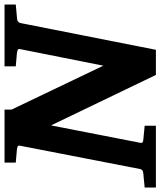

<svg xmlns="http://www.w3.org/2000/svg" viewBox="36 -761 711 851"><g transform="rotate(-90 391.5 -335.5)"><path d="M731.9 -615.2Q717.8 -612.8 714.8 -600.1L596.2 0H484.9L261.2 -464.8L184.1 -69.8Q182.6 -61 187 -58.6Q191.4 -56.2 202.1 -55.2Q210.9 -54.7 220.2 -53.7Q228.5 -52.7 238.5 -51.8Q248.5 -50.8 259.8 -49.8V0H-14.2V-49.8Q-3.4 -50.8 6.6 -51.8Q16.6 -52.7 24.9 -53.7Q34.2 -54.7 43 -55.2Q53.7 -56.2 59.6 -58.6Q65.4 -61 67.9 -70.8L170.9 -601.1Q173.3 -609.9 168 -612.5Q162.6 -615.2 152.8 -616.2Q144 -616.7 134.8 -617.7Q126.5 -618.7 116.5 -619.4Q106.4 -620.1 96.2 -621.1V-670.9H331.1V-640.1L525.9 -232.9L599.1 -601.1Q601.6 -609.9 595.2 -612.5Q588.9 -615.2 580.1 -616.2Q570.8 -616.7 561.5 -617.7Q553.2 -618.7 543 -619.4Q532.7 -620.1 522.9 -621.1V-670.9H796.9V-621.1Z"/></g></svg>

Font: Charis SIL Afr
Style: Bold Italic
Weight: 700
Italic angle: -11°
Foundry: SIL International
Version: Version 5.000